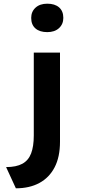

<svg xmlns="http://www.w3.org/2000/svg" viewBox="-20 -814 476 1040"><path d="M66 206 13 91Q68 91 101 73Q134 55 148.5 17Q163 -21 163 -80V-529H305V-46Q305 36 276 92Q247 148 193.5 177Q140 206 66 206ZM236 -640Q195 -640 172 -660Q149 -680 149 -717Q149 -751 172.5 -772.5Q196 -794 236 -794Q277 -794 300 -774Q323 -754 323 -717Q323 -683 299.5 -661.5Q276 -640 236 -640Z"/></svg>

Font: Lexend Exa SemiBold
Style: Regular
Weight: 600
Designer: Bonnie Shaver-Troup, Thomas Jockin
Foundry: Lexend
Version: Version 1.007